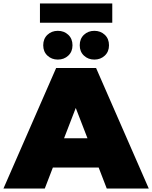

<svg xmlns="http://www.w3.org/2000/svg" viewBox="-39 -1095 884 1115"><path d="M-19 0 287 -700H519L825 0H581L534 -122H268L221 0ZM333 -292H469L401 -468ZM297 -749Q261 -749 236.5 -772Q212 -795 212 -832Q212 -870 236.5 -893Q261 -916 297 -916Q333 -916 357.5 -893Q382 -870 382 -832Q382 -795 357.5 -772Q333 -749 297 -749ZM509 -749Q473 -749 448.5 -772Q424 -795 424 -832Q424 -870 448.5 -893Q473 -916 509 -916Q545 -916 569.5 -893Q594 -870 594 -832Q594 -795 569.5 -772Q545 -749 509 -749ZM193 -963V-1075H613V-963Z"/></svg>

Font: Montserrat Black
Style: Regular
Weight: 900
Designer: Julieta Ulanovsky
Foundry: Julieta Ulanovsky
Version: Version 9.000; ttfautohint (v1.8.4.7-5d5b)